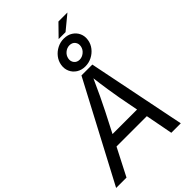

<svg xmlns="http://www.w3.org/2000/svg" viewBox="-336 -1225 1342 1342"><g transform="rotate(-45 335.0 -554.0)"><path d="M-20 0 364.7 -727.5H472.2L619.1 0H525.4L442.9 -431.6Q436.5 -466.3 426.8 -528.8Q417 -591.3 405.8 -684.1H423.3Q383.8 -595.7 354.2 -533.7Q324.7 -471.7 304.2 -431.6L82.5 0ZM146.5 -203.1 159.7 -284.2H533.2L520 -203.1ZM431.6 -1020 517.6 -1107.9H606.4L500 -1020ZM429.2 -752.4Q392.1 -752.4 364.5 -770Q336.9 -787.6 324 -816.9Q311 -846.2 316.9 -880.9Q322.3 -913.1 342.8 -939.5Q363.3 -965.8 393.8 -981.4Q424.3 -997.1 459 -997.1Q496.6 -997.1 523.9 -979.7Q551.3 -962.4 564.5 -933.3Q577.6 -904.3 571.8 -869.6Q566.4 -836.4 545.4 -809.8Q524.4 -783.2 493.9 -767.8Q463.4 -752.4 429.2 -752.4ZM434.1 -814Q458.5 -814 479.5 -831.1Q500.5 -848.1 505.4 -873.5Q510.3 -899.4 495.6 -917.7Q481 -936 454.6 -936Q429.2 -936 408.4 -918.5Q387.7 -900.9 383.3 -875.5Q378.9 -850.1 393.6 -832Q408.2 -814 434.1 -814Z"/></g></svg>

Font: Inter
Style: Italic
Weight: 400
Italic angle: -9.3988°
Designer: Rasmus Andersson
Foundry: rsms
Version: Version 4.001;git-66647c0bb